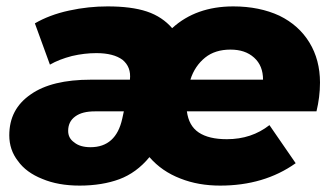

<svg xmlns="http://www.w3.org/2000/svg" viewBox="-20 -571 1038 600"><path d="M980 -313C980 -282 976 -252 969 -223H564C568 -193 580 -171 601 -157C622 -143 651 -136 689 -136C741 -136 785 -151 822 -180L904 -61C838 -14 759 9 668 9C623 9 582 2 544 -13C505 -28 473 -50 447 -80C420 -47 388 -24 353 -11C318 2 276 9 229 9C184 9 145 2 112 -12C79 -25 53 -44 36 -68C18 -91 9 -118 9 -148C9 -203 31 -245 76 -276C120 -307 183 -322 264 -322H386C389 -349 381 -369 363 -384C344 -398 317 -405 281 -405C256 -405 231 -402 205 -396C178 -389 155 -380 136 -369L89 -498C118 -515 154 -529 196 -538C237 -547 277 -551 316 -551C365 -551 406 -546 439 -535C472 -524 498 -506 518 -483C543 -506 572 -523 603 -534C634 -545 669 -551 709 -551C764 -551 812 -541 853 -522C894 -502 925 -474 947 -438C969 -402 980 -360 980 -313ZM700 -416C669 -416 642 -408 621 -391C600 -374 584 -351 575 -322H802C802 -351 793 -374 774 -391C755 -408 731 -416 700 -416ZM263 -111C316 -111 349 -141 362 -200L367 -223H277C250 -223 230 -218 215 -207C200 -196 193 -181 193 -162C193 -147 199 -135 212 -126C224 -116 241 -111 263 -111Z"/></svg>

Font: My Font
Style: Italic
Weight: 500
Designer: Julieta Ulanovsky
Foundry: Julieta Ulanovsky
Version: ""